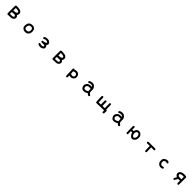

<svg xmlns="http://www.w3.org/2000/svg" viewBox="1477 -4738 9047 9047"><g transform="rotate(45 6000.0 -215.0)"><path d="M342.8 13.7Q340.3 13.7 337.9 13.7Q315.9 11.7 306.6 -5.9Q297.4 -23.4 299.8 -51.3Q299.3 -134.3 299.3 -195.6Q299.3 -256.8 299.3 -313.2Q299.3 -369.6 299.6 -408Q299.8 -446.3 300.5 -476.3Q301.3 -506.3 302.5 -522.5Q303.7 -538.6 305.2 -543.5Q314 -572.3 362.3 -571.8Q403.3 -571.3 427.7 -571.3Q452.6 -571.3 488.8 -566.4Q500.5 -564.5 513.4 -562.5Q526.4 -560.5 540.8 -558.3Q555.2 -556.2 570.8 -553.7Q578.1 -552.2 585 -550.5Q591.8 -548.8 598.6 -546.4Q605.5 -543.9 612.1 -540.8Q618.7 -537.6 625.2 -533.9Q631.8 -530.3 637.9 -525.9Q644 -521.5 650.1 -516.6Q656.2 -511.7 662.1 -505.9Q703.6 -466.8 708 -433.1Q709 -426.8 709.2 -419.7Q709.5 -412.6 709.7 -405.3Q710 -397.9 709.7 -390.1Q709.5 -382.3 709 -373.8Q708.5 -365.2 707.5 -356.4Q703.1 -314 660.2 -281.2Q670.9 -274.9 680.4 -267.8Q689.9 -260.7 699.2 -252.4Q724.6 -229 732.9 -194.8Q741.2 -161.6 734.4 -124.5Q726.6 -86.9 687.5 -47.9Q668 -28.3 647.5 -15.9Q627 -3.4 605 1.5Q562.5 11.7 342.8 13.7ZM607.4 -103Q621.6 -112.8 628.4 -124.3Q635.3 -135.7 636.7 -150.4Q639.2 -178.2 620.6 -193.8Q600.1 -210.4 567.9 -215.8Q534.7 -221.2 395.5 -210.9V-82Q538.1 -84 562 -87.9Q585.4 -91.3 607.4 -103ZM570.8 -341.8Q601.1 -356 608.4 -371.1Q615.7 -386.2 611.3 -409.7Q610.8 -414.1 609.1 -418.2Q607.4 -422.4 605 -426Q602.5 -429.7 598.9 -433.3Q595.2 -437 590.6 -440.2Q585.9 -443.4 580.6 -446.3Q565.4 -454.1 546.1 -460.4Q526.9 -466.8 502.9 -470.7Q481.4 -474.6 454.6 -475.6Q427.7 -476.6 397.5 -474.6L395.5 -310.5Q441.4 -315.9 484.9 -318.4Q500.5 -319.3 515.1 -322.3Q529.8 -325.2 543.7 -330.1Q557.6 -335 570.8 -341.8Z M1536.1 15.6Q1515.1 15.6 1494.6 14.9Q1474.1 14.2 1454.6 12.7Q1414.1 9.8 1385.3 -8.3Q1358.4 -25.4 1329.1 -53.7Q1298.8 -83 1288.1 -131.3Q1283.2 -154.8 1282 -179Q1280.8 -203.1 1283.2 -227.5Q1288.1 -276.4 1301.3 -320.3Q1314.5 -365.7 1355.7 -402.8Q1397 -439.9 1453.1 -451.2Q1480.5 -456.5 1505.9 -458.5Q1531.2 -460.4 1554.2 -459Q1601.6 -456.1 1630.4 -440.4Q1645 -432.6 1658.4 -422.4Q1671.9 -412.1 1684.6 -399.4Q1693.4 -391.1 1700.4 -381.8Q1707.5 -372.6 1712.9 -362.5Q1718.3 -352.5 1722.2 -342.3Q1727.5 -327.1 1731.2 -310.3Q1734.9 -293.5 1736.3 -275.1Q1737.8 -256.8 1737.5 -236.3Q1737.3 -215.8 1735.4 -192.4Q1731.4 -145 1716.8 -111.8Q1702.6 -78.1 1668 -44.9Q1633.3 -10.7 1600.6 -0.5Q1585.4 4.4 1569.6 8.5Q1553.7 12.7 1538.1 15.6H1537.1ZM1579.1 -95.2Q1599.6 -107.9 1615.7 -129.4Q1624 -140.1 1630.1 -156.2Q1636.2 -172.4 1639.6 -193.4Q1647.5 -235.4 1642.6 -272Q1641.1 -284.2 1637.7 -294.4Q1634.3 -304.7 1629.2 -313.2Q1624 -321.8 1617.2 -329.1Q1609.4 -336.9 1601.8 -343Q1594.2 -349.1 1586.9 -353.5Q1579.6 -357.9 1571.8 -360.8Q1548.8 -370.1 1519.5 -366.2Q1489.3 -362.3 1460 -354Q1432.6 -346.2 1413.1 -320.3Q1402.8 -307.1 1395.5 -291.3Q1388.2 -275.4 1383.3 -257.3Q1378.9 -238.8 1377 -220Q1375 -201.2 1376 -181.2Q1376.5 -173.3 1377.7 -166.5Q1378.9 -159.7 1380.9 -153.1Q1382.8 -146.5 1385.5 -140.6Q1388.2 -134.8 1391.8 -129.4Q1395.5 -124 1399.9 -119.1Q1422.4 -94.2 1448.2 -86.4Q1474.6 -78.1 1508.8 -82Q1513.7 -82.5 1518.8 -83.3Q1523.9 -84 1528.8 -84.7Q1533.7 -85.4 1538.8 -86.2Q1543.9 -86.9 1549.1 -88.1Q1554.2 -89.4 1559.1 -90.3Q1564 -91.3 1569.1 -92.5Q1574.2 -93.8 1579.1 -95.2Z M2493.2 17.6Q2458 9.8 2423.8 1.5Q2387.7 -6.3 2356.9 -26.9L2355.5 -27.8L2355 -28.8Q2338.4 -48.8 2340.8 -74.2V-76.2L2341.8 -77.6L2351.6 -97.2L2352.5 -99.1L2354 -100.1Q2370.6 -114.7 2396.5 -112.3H2397.9L2399.4 -111.3Q2424.3 -100.1 2450.7 -92.3Q2477.1 -85 2504.9 -85Q2532.7 -85 2559.1 -94.2Q2585.4 -103.5 2601.6 -118.7Q2615.2 -131.3 2611.8 -146Q2607.4 -163.1 2588.4 -176.8Q2567.9 -190.4 2535.6 -191.4Q2500.5 -192.4 2407.7 -188.5H2406.7H2406.2Q2397 -189.5 2388.7 -193.1Q2380.4 -196.8 2373.5 -202.6L2373 -203.1L2372.6 -203.6Q2357.9 -220.2 2360.4 -246.1V-248L2361.3 -249.5L2371.1 -269L2373 -273.4L2377.9 -274.4L2495.1 -297.9Q2550.8 -308.6 2574.7 -335Q2580.6 -340.8 2583.5 -346.2Q2586.4 -351.6 2586.9 -356.9Q2587.4 -362.3 2585.4 -367.2Q2583.5 -372.1 2579.1 -377.9Q2569.8 -390.1 2556.9 -397.5Q2543.9 -404.8 2526.9 -407.2Q2490.7 -413.1 2451.2 -412.1Q2442.4 -412.1 2433.3 -410.2Q2424.3 -408.2 2415.5 -404.5Q2406.7 -400.9 2397.9 -395.3Q2389.2 -389.6 2380.4 -382.3L2379.9 -381.8Q2361.3 -367.7 2335.9 -370.1H2334L2332.5 -371.1L2313 -380.9L2311.5 -381.8L2310.1 -383.3Q2293.5 -401.9 2295.9 -429.7L2296.4 -432.6L2298.3 -435.1Q2319.3 -460.4 2339.4 -475.3Q2359.4 -490.2 2378.9 -494.6Q2413.6 -502.9 2454.1 -505.4Q2494.6 -507.8 2530.3 -503.4Q2547.9 -501 2564.9 -496.3Q2582 -491.7 2597.7 -484.4Q2629.9 -469.7 2664.6 -431.2Q2700.7 -390.6 2692.9 -338.9Q2689 -315.9 2675.5 -295.7Q2662.1 -275.4 2639.6 -258.8Q2647.9 -253.4 2654.8 -247.8Q2661.6 -242.2 2667.5 -236.6Q2673.3 -231 2678.2 -225.1Q2688 -213.9 2694.6 -200.2Q2701.2 -186.5 2705.1 -169.9Q2711.9 -138.2 2707 -107.9Q2701.2 -75.7 2663.6 -44.9Q2627 -14.6 2584 -0.5Q2563 6.3 2541 11Q2519 15.6 2496.1 17.6H2494.6Z M3342.8 13.7Q3340.3 13.7 3337.9 13.7Q3315.9 11.7 3306.6 -5.9Q3297.4 -23.4 3299.8 -51.3Q3299.3 -134.3 3299.3 -195.6Q3299.3 -256.8 3299.3 -313.2Q3299.3 -369.6 3299.6 -408Q3299.8 -446.3 3300.5 -476.3Q3301.3 -506.3 3302.5 -522.5Q3303.7 -538.6 3305.2 -543.5Q3314 -572.3 3362.3 -571.8Q3403.3 -571.3 3427.7 -571.3Q3452.6 -571.3 3488.8 -566.4Q3500.5 -564.5 3513.4 -562.5Q3526.4 -560.5 3540.8 -558.3Q3555.2 -556.2 3570.8 -553.7Q3578.1 -552.2 3585 -550.5Q3591.8 -548.8 3598.6 -546.4Q3605.5 -543.9 3612.1 -540.8Q3618.7 -537.6 3625.2 -533.9Q3631.8 -530.3 3637.9 -525.9Q3644 -521.5 3650.1 -516.6Q3656.2 -511.7 3662.1 -505.9Q3703.6 -466.8 3708 -433.1Q3709 -426.8 3709.2 -419.7Q3709.5 -412.6 3709.7 -405.3Q3710 -397.9 3709.7 -390.1Q3709.5 -382.3 3709 -373.8Q3708.5 -365.2 3707.5 -356.4Q3703.1 -314 3660.2 -281.2Q3670.9 -274.9 3680.4 -267.8Q3689.9 -260.7 3699.2 -252.4Q3724.6 -229 3732.9 -194.8Q3741.2 -161.6 3734.4 -124.5Q3726.6 -86.9 3687.5 -47.9Q3668 -28.3 3647.5 -15.9Q3627 -3.4 3605 1.5Q3562.5 11.7 3342.8 13.7ZM3607.4 -103Q3621.6 -112.8 3628.4 -124.3Q3635.3 -135.7 3636.7 -150.4Q3639.2 -178.2 3620.6 -193.8Q3600.1 -210.4 3567.9 -215.8Q3534.7 -221.2 3395.5 -210.9V-82Q3538.1 -84 3562 -87.9Q3585.4 -91.3 3607.4 -103ZM3570.8 -341.8Q3601.1 -356 3608.4 -371.1Q3615.7 -386.2 3611.3 -409.7Q3610.8 -414.1 3609.1 -418.2Q3607.4 -422.4 3605 -426Q3602.5 -429.7 3598.9 -433.3Q3595.2 -437 3590.6 -440.2Q3585.9 -443.4 3580.6 -446.3Q3565.4 -454.1 3546.1 -460.4Q3526.9 -466.8 3502.9 -470.7Q3481.4 -474.6 3454.6 -475.6Q3427.7 -476.6 3397.5 -474.6L3395.5 -310.5Q3441.4 -315.9 3484.9 -318.4Q3500.5 -319.3 3515.1 -322.3Q3529.8 -325.2 3543.7 -330.1Q3557.6 -335 3570.8 -341.8Z M4377.9 141.6 4357.4 132.8 4355 131.8 4353.5 129.9Q4335.9 106.9 4335 76.7Q4334 49.3 4317.4 -344.2V-344.7V-345.2Q4317.9 -354.5 4320.8 -362.8Q4323.7 -371.1 4329.1 -377.9L4329.6 -378.4L4330.1 -378.9Q4337.9 -386.7 4348.4 -390.6Q4358.9 -394.5 4371.1 -394.5H4373L4375 -393.6L4395.5 -384.8L4397.5 -383.8L4398.9 -382.3L4403.8 -376.5Q4414.6 -380.4 4425 -383.8Q4435.5 -387.2 4445.6 -389.9Q4455.6 -392.6 4464.8 -395Q4497.1 -403.3 4531.2 -402.8Q4548.3 -402.3 4564.5 -400.4Q4580.6 -398.4 4595.7 -394.5Q4611.8 -390.6 4629.4 -379.9Q4647 -369.1 4667 -351.6Q4708 -315.9 4720.2 -264.2Q4726.6 -238.8 4729 -214.6Q4731.4 -190.4 4730 -167Q4727.5 -118.2 4689 -74.2Q4651.4 -30.8 4606 -13.2Q4583.5 -4.9 4559.8 -0.7Q4536.1 3.4 4510.7 2.4Q4467.8 1 4427.7 -10.3Q4426.8 19 4430.2 49.3Q4434.6 88.9 4425.3 122.6L4424.8 125L4422.9 127Q4407.2 142.6 4381.8 142.6H4379.9ZM4604 -121.6Q4618.7 -135.3 4626.5 -147.9Q4634.3 -160.6 4635.7 -172.4Q4639.6 -198.2 4634.3 -225.1Q4633.3 -231.9 4631.1 -238Q4628.9 -244.1 4625.5 -250.5Q4622.1 -256.8 4617.4 -263.2Q4612.8 -269.5 4606.9 -275.4Q4585 -299.8 4558.1 -304.7Q4551.3 -306.2 4543.7 -306.9Q4536.1 -307.6 4527.8 -307.4Q4519.5 -307.1 4510.3 -306.4Q4501 -305.7 4491.2 -303.7Q4473.1 -300.8 4454.8 -293.7Q4436.5 -286.6 4418.5 -275.9L4424.8 -136.7Q4480.5 -90.3 4523.9 -93.3Q4569.3 -96.2 4604 -121.6Z M5405.8 35.2Q5400.9 34.2 5396 33.4Q5391.1 32.7 5386.2 31.7Q5381.3 30.8 5376.5 29.8Q5371.6 28.8 5366.7 27.6Q5361.8 26.4 5357.2 24.9Q5352.5 23.4 5347.7 22Q5317.4 12.2 5292.5 -18.1Q5280.3 -32.7 5269.5 -50.3Q5258.8 -67.9 5250 -88.4Q5231.4 -130.4 5235.4 -176.8Q5239.3 -222.7 5259.8 -260.7Q5280.3 -298.3 5311 -324.7Q5326.2 -337.9 5341.8 -347.7Q5357.4 -357.4 5373.5 -363.8Q5404.8 -376 5447.8 -380.4Q5467.3 -382.3 5494.6 -381.6Q5522 -380.9 5558.1 -377.9Q5543.9 -402.3 5528.8 -418Q5510.3 -437 5479.5 -440.4Q5446.3 -444.3 5410.2 -440.4Q5393.1 -438.5 5376.7 -432.1Q5360.4 -425.8 5344.7 -415Q5328.1 -400.9 5302.7 -403.3H5300.8L5299.3 -404.3L5279.8 -414.1L5277.8 -415L5276.4 -417Q5265.1 -433.1 5262.7 -453.1V-454.1V-455.1Q5265.1 -474.6 5289.6 -494.6Q5301.3 -504.4 5314.7 -511.5Q5328.1 -518.6 5343.8 -523.9Q5374 -534.2 5411.6 -536.6Q5423.8 -537.6 5435.8 -537.8Q5447.8 -538.1 5459.7 -537.8Q5471.7 -537.6 5482.9 -536.6Q5495.1 -535.6 5505.9 -533.7Q5516.6 -531.7 5526.4 -528.8Q5536.1 -525.9 5544.4 -521.5Q5569.3 -509.3 5602.5 -476.6Q5619.1 -460.4 5632.6 -441.7Q5646 -422.9 5656.2 -401.9Q5676.8 -358.9 5678.2 -308.6Q5679.7 -259.8 5678.2 -209Q5676.8 -161.1 5692.4 -129.4Q5697.8 -118.7 5703.9 -109.6Q5710 -100.6 5716.8 -93.8Q5723.6 -86.9 5731.4 -82Q5757.3 -64.9 5776.4 -53.2L5777.8 -52.7L5778.8 -51.3Q5795.4 -32.2 5791 -4.4L5790.5 -2.9L5790 -1.5L5780.3 18.1L5779.3 20L5777.3 21.5Q5759.3 35.2 5733.4 35.2H5732.4L5731 34.7Q5709.5 29.8 5686.3 11.5Q5663.1 -6.8 5637.7 -37.6Q5587.4 -3.4 5533.7 17.1Q5475.1 39.1 5406.7 35.2H5406.2ZM5533.2 -89.4 5588.4 -123Q5587.9 -127.9 5587.4 -132.6Q5586.9 -137.2 5586.4 -141.6Q5585.9 -146 5585.7 -150.1Q5585.4 -154.3 5585 -158.2Q5584.5 -162.1 5584.2 -165.8Q5584 -169.4 5583.7 -173.1Q5583.5 -176.8 5583 -179.7Q5581.1 -204.6 5583 -272.9Q5569.3 -276.9 5553.7 -279.8Q5538.1 -282.7 5519 -284.2Q5498 -286.1 5478.3 -285.9Q5458.5 -285.6 5440.4 -283.2Q5405.8 -278.8 5377.9 -252.4Q5363.8 -238.8 5354.2 -222.7Q5344.7 -206.5 5339.4 -188Q5329.6 -150.4 5334.5 -130.9Q5339.8 -110.8 5364.7 -81.1Q5386.7 -53.2 5440.4 -61.5Q5497.6 -69.8 5533.2 -89.4Z M6795.9 127Q6786.6 126 6778.3 122.3Q6770 118.7 6763.2 112.8H6762.7L6762.2 112.3Q6746.6 95.2 6750 69.3L6753.4 -4.4Q6340.8 6.8 6271.5 6.8Q6225.1 15.6 6214.8 -10.3Q6210.4 -21.5 6207.3 -51Q6204.1 -80.6 6201.2 -135.3Q6199.2 -169.9 6198 -198.5Q6196.8 -227.1 6196 -250Q6195.3 -272.9 6195.3 -290Q6195.3 -340.3 6193.4 -369.6Q6192.4 -385.3 6195.6 -399.7Q6198.7 -414.1 6206.5 -426.3L6207.5 -427.7L6209 -428.7Q6227.5 -442.9 6252.9 -440.4H6254.4L6256.3 -439.5L6276.9 -429.7L6278.3 -428.7L6279.8 -427.2Q6295.9 -409.2 6293.9 -383.3L6301.3 -89.4L6450.2 -96.2L6446.3 -336.4Q6444.3 -363.8 6460 -383.8L6460.9 -384.8L6461.9 -385.7Q6480.5 -399.9 6505.9 -397.5H6507.8L6509.3 -396.5L6528.8 -386.7L6530.8 -385.7L6532.2 -383.8Q6540 -373.5 6543 -360.8Q6545.9 -348.1 6543.9 -334.5L6545.9 -102.5L6698.2 -100.6L6692.4 -417V-419.4L6693.4 -421.4L6703.1 -440.9L6704.1 -442.9L6706.1 -444.3Q6724.6 -458.5 6750 -456.1H6751.5L6753.4 -455.1L6773.9 -445.3L6777.3 -443.4L6778.8 -439.5Q6791 -402.8 6790 -362.3Q6789.1 -324.2 6794.4 -101.6Q6817.4 -103.5 6834 -97.7Q6848.6 -92.3 6852.3 -72.8Q6856 -53.2 6851.6 -29.8L6849.6 76.2V76.7V77.1Q6847.2 95.7 6835.4 109.9L6835 110.4L6834.5 110.8Q6818.4 124.5 6797.9 127H6796.9Z M7405.8 35.2Q7400.9 34.2 7396 33.4Q7391.1 32.7 7386.2 31.7Q7381.3 30.8 7376.5 29.8Q7371.6 28.8 7366.7 27.6Q7361.8 26.4 7357.2 24.9Q7352.5 23.4 7347.7 22Q7317.4 12.2 7292.5 -18.1Q7280.3 -32.7 7269.5 -50.3Q7258.8 -67.9 7250 -88.4Q7231.4 -130.4 7235.4 -176.8Q7239.3 -222.7 7259.8 -260.7Q7280.3 -298.3 7311 -324.7Q7326.2 -337.9 7341.8 -347.7Q7357.4 -357.4 7373.5 -363.8Q7404.8 -376 7447.8 -380.4Q7467.3 -382.3 7494.6 -381.6Q7522 -380.9 7558.1 -377.9Q7543.9 -402.3 7528.8 -418Q7510.3 -437 7479.5 -440.4Q7446.3 -444.3 7410.2 -440.4Q7393.1 -438.5 7376.7 -432.1Q7360.4 -425.8 7344.7 -415Q7328.1 -400.9 7302.7 -403.3H7300.8L7299.3 -404.3L7279.8 -414.1L7277.8 -415L7276.4 -417Q7265.1 -433.1 7262.7 -453.1V-454.1V-455.1Q7265.1 -474.6 7289.6 -494.6Q7301.3 -504.4 7314.7 -511.5Q7328.1 -518.6 7343.8 -523.9Q7374 -534.2 7411.6 -536.6Q7423.8 -537.6 7435.8 -537.8Q7447.8 -538.1 7459.7 -537.8Q7471.7 -537.6 7482.9 -536.6Q7495.1 -535.6 7505.9 -533.7Q7516.6 -531.7 7526.4 -528.8Q7536.1 -525.9 7544.4 -521.5Q7569.3 -509.3 7602.5 -476.6Q7619.1 -460.4 7632.6 -441.7Q7646 -422.9 7656.2 -401.9Q7676.8 -358.9 7678.2 -308.6Q7679.7 -259.8 7678.2 -209Q7676.8 -161.1 7692.4 -129.4Q7697.8 -118.7 7703.9 -109.6Q7710 -100.6 7716.8 -93.8Q7723.6 -86.9 7731.4 -82Q7757.3 -64.9 7776.4 -53.2L7777.8 -52.7L7778.8 -51.3Q7795.4 -32.2 7791 -4.4L7790.5 -2.9L7790 -1.5L7780.3 18.1L7779.3 20L7777.3 21.5Q7759.3 35.2 7733.4 35.2H7732.4L7731 34.7Q7709.5 29.8 7686.3 11.5Q7663.1 -6.8 7637.7 -37.6Q7587.4 -3.4 7533.7 17.1Q7475.1 39.1 7406.7 35.2H7406.2ZM7533.2 -89.4 7588.4 -123Q7587.9 -127.9 7587.4 -132.6Q7586.9 -137.2 7586.4 -141.6Q7585.9 -146 7585.7 -150.1Q7585.4 -154.3 7585 -158.2Q7584.5 -162.1 7584.2 -165.8Q7584 -169.4 7583.7 -173.1Q7583.5 -176.8 7583 -179.7Q7581.1 -204.6 7583 -272.9Q7569.3 -276.9 7553.7 -279.8Q7538.1 -282.7 7519 -284.2Q7498 -286.1 7478.3 -285.9Q7458.5 -285.6 7440.4 -283.2Q7405.8 -278.8 7377.9 -252.4Q7363.8 -238.8 7354.2 -222.7Q7344.7 -206.5 7339.4 -188Q7329.6 -150.4 7334.5 -130.9Q7339.8 -110.8 7364.7 -81.1Q7386.7 -53.2 7440.4 -61.5Q7497.6 -69.8 7533.2 -89.4Z M8277.8 18.6 8258.3 8.8 8256.3 7.8 8255.4 6.3Q8243.7 -7.8 8241.2 -26.4V-26.9V-27.3L8235.4 -385.3Q8231.4 -432.6 8250 -472.2L8251 -473.6L8252.4 -475.1Q8269 -489.7 8294.9 -487.3H8296.9L8298.3 -486.3L8317.9 -476.6L8320.8 -475.1L8322.3 -471.7Q8330.6 -453.1 8333.3 -431.4Q8335.9 -409.7 8333 -387.2L8331.1 -299.8L8429.2 -301.8Q8432.6 -337.4 8446.3 -370.1Q8461.4 -406.7 8491.2 -436.5Q8521.5 -466.8 8563.5 -475.6Q8577.1 -478 8591.3 -479.5Q8605.5 -481 8620.1 -481Q8634.8 -481 8650.4 -479.5Q8698.7 -475.1 8741.7 -431.6Q8762.7 -410.6 8777.1 -392.3Q8791.5 -374 8799.8 -357.9Q8816.4 -325.7 8818.8 -279.8Q8821.3 -235.4 8818.8 -196.8Q8816.4 -157.2 8802.2 -121.6Q8787.6 -85.4 8752.4 -49.3Q8717.3 -13.2 8685.5 0Q8653.3 13.7 8616.7 12.7Q8580.1 11.7 8553.2 -5.4Q8527.8 -21.5 8500 -50.3Q8471.7 -79.1 8449.2 -120.6Q8429.2 -158.2 8428.7 -204.1H8333L8336.9 -19.5V-17.1L8335.9 -15.1L8326.2 4.4L8325.2 6.3L8323.7 7.3Q8307.1 22 8281.2 19.5H8279.3ZM8652.3 -91.3Q8678.7 -108.9 8698.2 -134.3Q8708 -147 8714.4 -162.8Q8720.7 -178.7 8724.1 -198.2Q8731.4 -237.3 8723.1 -280.3Q8719.2 -301.8 8709.5 -321.5Q8699.7 -341.3 8683.6 -359.9Q8653.3 -395 8616.7 -389.6Q8596.7 -387.2 8582.3 -380.6Q8567.9 -374 8557.6 -364.3Q8537.1 -343.3 8527.8 -312.5Q8523.4 -296.9 8521.2 -279.8Q8519 -262.7 8519.5 -244.6Q8520.5 -207.5 8530.8 -175.8Q8540.5 -145 8572.3 -115.7Q8602.5 -86.4 8620.6 -85.4Q8630.4 -85 8638.2 -86.4Q8646 -87.9 8652.3 -91.3Z M9498.5 -1 9479 -10.7 9475.6 -12.7 9474.1 -16.1Q9460 -52.7 9460 -96.2Q9460 -136.7 9456.1 -342.8L9286.1 -338.9H9285.6H9285.2Q9275.9 -339.8 9267.6 -343.5Q9259.3 -347.2 9252.4 -353H9252L9251.5 -353.5Q9235.8 -370.6 9238.3 -396.5V-398.4L9239.3 -400.4L9250 -419.9L9252 -422.9L9254.9 -423.8Q9293.9 -440.4 9341.3 -436.5L9713.9 -438.5H9714.4H9714.8Q9737.3 -436 9754.9 -422.9L9755.9 -422.4L9756.8 -421.4Q9764.2 -412.1 9767.3 -400.9Q9770.5 -389.6 9769.5 -377V-375L9768.6 -373L9757.8 -353.5L9756.8 -352.1L9755.4 -351.1Q9738.8 -336.9 9713.4 -338.9L9552.2 -342.8L9559.6 -41.5V-39.1L9558.6 -36.6L9548.8 -17.1L9547.9 -15.6L9546.4 -14.2Q9527.8 2.4 9502 0H9500Z M10527.3 15.6Q10489.3 11.7 10445.8 -2.4Q10422.9 -9.8 10402.1 -25.4Q10381.3 -41 10362.8 -64.9Q10326.2 -111.8 10315.9 -155.8Q10305.7 -199.2 10308.6 -248.5Q10311.5 -297.9 10324.7 -331.5Q10338.4 -366.2 10376 -395.5Q10394 -409.7 10415.3 -420.9Q10436.5 -432.1 10460.4 -440.9Q10509.3 -458 10553.7 -454.1Q10599.1 -449.7 10623 -425.8Q10647.9 -401.4 10645.5 -375V-373L10644.5 -371.6L10634.8 -352.1L10633.8 -350.1L10632.3 -349.1Q10615.7 -334.5 10589.8 -336.9L10586.9 -337.4L10585 -338.9Q10572.3 -348.1 10556.4 -351.8Q10540.5 -355.5 10520.5 -352.5Q10479 -347.2 10449.7 -328.6Q10421.4 -311 10412.6 -284.2Q10403.3 -255.9 10406.2 -213.4Q10407.7 -192.9 10414.6 -173.3Q10421.4 -153.8 10433.6 -135.3Q10441.4 -123 10450.2 -114Q10459 -105 10468 -99.1Q10477.1 -93.3 10486.8 -90.3Q10517.1 -81.5 10547.4 -88.4Q10581.5 -96.7 10623 -100.6H10626L10628.4 -99.6L10647.9 -89.8L10649.9 -88.9L10650.9 -87.4Q10665.5 -70.8 10663.1 -43.9V-42L10662.1 -40.5L10652.3 -21L10650.9 -18.1L10647.9 -16.6Q10622.1 -2.4 10591.8 6.3Q10561 15.6 10528.3 15.6H10527.8Z M11656.7 10.7 11637.2 1 11635.3 0 11634.3 -1.5Q11628.4 -8.3 11624.8 -16.6Q11621.1 -24.9 11620.1 -34.2V-34.7V-35.2V-189.5Q11574.2 -185.1 11505.4 -189Q11498 -177.2 11491.5 -166.3Q11484.9 -155.3 11478.8 -145.3Q11472.7 -135.3 11466.8 -125.7Q11460.9 -116.2 11455.6 -107.9Q11433.6 -71.3 11414.1 -32.7L11413.1 -30.8L11411.6 -29.8Q11395 -15.1 11369.1 -17.6H11367.2L11365.7 -18.6L11346.2 -28.3L11344.2 -29.3L11342.8 -31.2Q11331.5 -47.4 11329.1 -67.4V-69.3L11329.6 -71.8Q11343.8 -110.8 11366.7 -146Q11385.7 -174.8 11404.3 -204.6Q11397 -207 11390.1 -210.2Q11383.3 -213.4 11377 -216.8Q11370.6 -220.2 11364.5 -224.4Q11358.4 -228.5 11352.8 -233.2Q11347.2 -237.8 11341.8 -243.2Q11326.7 -257.8 11315.4 -272.9Q11304.2 -288.1 11296.9 -303.7Q11282.2 -335 11285.2 -370.1Q11286.1 -378.4 11287.4 -386.5Q11288.6 -394.5 11290.8 -402.3Q11293 -410.2 11295.7 -417.5Q11298.3 -424.8 11301.8 -432.1Q11315.4 -460 11352.1 -491.7Q11389.2 -523.9 11453.1 -536.1Q11474.1 -540 11493.9 -542.7Q11513.7 -545.4 11532.7 -546.9Q11551.8 -548.3 11570.3 -548.8Q11625 -549.8 11674.3 -536.6Q11713.9 -528.3 11717.3 -497.1Q11718.8 -478 11718.3 -366.5Q11717.8 -254.9 11715.8 -27.3V-24.9L11714.8 -22.9L11705.1 -3.4L11704.1 -1.5L11702.6 -0.5Q11686 14.2 11660.2 11.7H11658.2ZM11622.1 -286.1 11619.1 -447.8Q11599.6 -448.2 11573.7 -449.2Q11558.1 -449.7 11542.5 -449.5Q11526.9 -449.2 11511.2 -448.2Q11481 -446.3 11452.1 -438Q11423.8 -429.7 11401.4 -408.2Q11380.9 -388.7 11389.6 -356.4Q11393.1 -345.2 11398.2 -335.4Q11403.3 -325.7 11411.1 -317.4Q11418.9 -309.1 11428.7 -302.7Q11441.9 -293.9 11491.9 -289.3Q11542 -284.7 11622.1 -286.1Z"/></g></svg>

Font: NaikaiFont
Style: Bold
Weight: 700
Version: Version 1.89